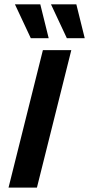

<svg xmlns="http://www.w3.org/2000/svg" viewBox="-20 -853 405 873"><path d="M18.8 0 175 -625H304.2L147.9 0ZM284 -679.2 211.8 -833.3H327.1L365.3 -679.2ZM120.1 -679.2 47.9 -833.3H163.2L201.4 -679.2Z"/></svg>

Font: Afacad
Style: Italic
Weight: 400
Italic angle: -14°
Designer: Kristian Moeller
Foundry: Dicotype
Version: Version 1.000